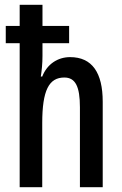

<svg xmlns="http://www.w3.org/2000/svg" viewBox="-20 -780 509 800"><path d="M157 -760H62V-672H4V-600H62V0H156V-267C156 -404 184 -457 248 -457C294 -457 313 -420 313 -333V0H408V-356C408 -477 364 -542 272 -542C221 -542 176 -513 156 -461H150C154 -486 157 -516 157 -547V-600H268V-672H157Z"/></svg>

Font: Noto Sans Malayalam ExtraCondensed Medium
Style: Regular
Weight: 500
Width: 2
Designer: Jelle Bosma - Monotype Design Team
Foundry: Monotype Imaging Inc.
Version: Version 2.104